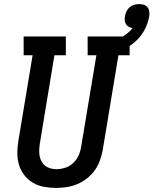

<svg xmlns="http://www.w3.org/2000/svg" viewBox="-20 -914 753 942"><path d="M255 8Q225 8 195.5 2.5Q166 -3 141.5 -17.5Q117 -32 99.5 -54.5Q82 -77 73.5 -104.5Q65 -132 65 -162Q65 -192 70 -222L140 -643H96V-735H303V-643H247L175 -207Q173 -192 172.5 -177Q172 -162 174.5 -148Q177 -134 184 -121.5Q191 -109 202 -100.5Q213 -92 227 -88Q241 -84 256 -84Q256 -84 256 -84Q256 -84 256 -84Q278 -84 300 -91Q322 -98 339 -114Q356 -130 365.5 -151Q375 -172 378 -193L453 -643H410V-735H616V-643H561L484 -178Q479 -152 470 -126.5Q461 -101 445 -78.5Q429 -56 406.5 -38.5Q384 -21 358.5 -10.5Q333 0 306.5 4Q280 8 255 8ZM507 -643 505 -651 491 -700Q510 -705 529 -711Q548 -717 566 -726Q584 -735 601 -747.5Q618 -760 630 -776Q630 -776 630 -776Q630 -776 630 -776Q620 -778 611.5 -782.5Q603 -787 598 -795.5Q593 -804 592 -814Q591 -824 593 -834Q595 -846 600.5 -858Q606 -870 616 -878.5Q626 -887 638.5 -890.5Q651 -894 663 -894Q675 -894 686 -890.5Q697 -887 704 -878Q711 -869 712.5 -857Q714 -845 712 -833Q706 -798 687.5 -764.5Q669 -731 640 -706.5Q611 -682 576.5 -667Q542 -652 507 -643Z"/></svg>

Font: Iosevka Slab Semibold Extended
Style: Italic
Weight: 600
Width: 7
Italic angle: -9°
Monospace: yes
Designer: Belleve Invis
Foundry: Belleve Invis
Version: Version 11.1.0; ttfautohint (v1.8.3)